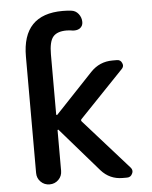

<svg xmlns="http://www.w3.org/2000/svg" viewBox="-54 -828 675 852"><g transform="rotate(-5 283.5 -402.0)"><path d="M193.4 -258.8Q192.4 -260.7 190.4 -259.8Q188.5 -258.8 188.5 -257.8V-77.1Q188.5 -53.7 172.4 -37.6Q156.2 -21.5 132.8 -21.5Q109.4 -21.5 93.3 -37.6Q77.1 -53.7 77.1 -77.1V-595.7Q77.1 -783.2 256.8 -783.2Q276.4 -783.2 293.9 -781.2Q314.5 -779.3 327.1 -763.2Q339.8 -747.1 339.8 -726.6Q339.8 -709 326.2 -699.2Q315.4 -692.4 302.7 -692.4Q299.8 -692.4 295.9 -692.4Q280.3 -695.3 266.6 -695.3Q224.6 -695.3 206.5 -673.8Q188.5 -652.3 188.5 -595.7V-328.1Q188.5 -326.2 190.4 -325.7Q192.4 -325.2 193.4 -326.2L360.4 -502.9Q400.4 -544.9 458 -544.9H477.5Q494.1 -544.9 500 -530.3Q502.9 -524.4 502.9 -519.5Q502.9 -510.7 495.1 -502.9L298.8 -297.9Q293.9 -293 298.8 -287.1L497.1 -64.5Q503.9 -56.6 503.9 -47.9Q503.9 -43 501 -37.1Q494.1 -21.5 477.5 -21.5H458Q400.4 -21.5 362.3 -64.5Z"/></g></svg>

Font: Gen Jyuu Gothic P Medium
Style: Regular
Weight: 500
Designer: [Source Han Sans]
Ryoko NISHIZUKA  (kana & ideographs); Paul D. Hunt (Latin, Greek & Cyrillic); Wenlong ZHANG  (bopomofo
Version: Version 1.002.20150607